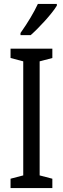

<svg xmlns="http://www.w3.org/2000/svg" viewBox="-20 -963 323 983"><path d="M271 -934V-943H174C153 -898 123 -848 85 -794V-783H137C178 -819 246 -892 271 -934ZM248 0V-48L183 -65V-649L248 -666V-714H34V-666L99 -649V-65L34 -48V0Z"/></svg>

Font: Noto Sans Sinhala UI ExtraCondensed
Style: Regular
Weight: 400
Width: 2
Designer: Jelle Bosma - Monotype Design Team
Foundry: Monotype Imaging Inc.
Version: Version 2.006